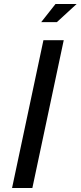

<svg xmlns="http://www.w3.org/2000/svg" viewBox="-20 -935 401 955"><path d="M40 0H141L297 -735H196ZM185 -825H263L361 -915H256Z"/></svg>

Font: League Gothic
Style: Italic
Weight: 400
Designer: The League of Moveable Type
Version: Version 1.600; ttfautohint (v1.8.3)